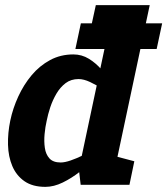

<svg xmlns="http://www.w3.org/2000/svg" viewBox="-20 -720 652 748"><path d="M287.3 -60 423.3 -700H563.3L429.3 -70ZM287.3 -60 429.3 -70 414.3 0H294.3ZM392.3 -163.3 402.3 -160Q402.3 -160 387.7 -143Q373 -126 347.8 -101Q322.7 -76 291 -51Q259.3 -26 224.5 -9Q189.7 8 156.7 8L216.3 -87Q232.3 -87 255 -94.8Q277.7 -102.7 301.7 -114.2Q325.7 -125.7 346 -136.7Q366.3 -147.7 379.3 -155.5Q392.3 -163.3 392.3 -163.3ZM429.3 -336.7Q429.3 -336.7 414.8 -348.2Q400.3 -359.7 377.8 -374.3Q355.3 -389 330.8 -400.5Q306.3 -412 286 -412L265.7 -508Q298.7 -508 326.3 -491Q354 -474 375.3 -449Q396.7 -424 411 -399Q425.3 -374 433 -357Q440.7 -340 440.7 -340ZM286 -412Q256.7 -412 235.7 -396.2Q214.7 -380.3 199.8 -355Q185 -329.7 175.8 -302Q166.7 -274.3 162 -250Q156.3 -225.7 153.7 -197.5Q151 -169.3 154.7 -144Q158.3 -118.7 172.7 -102.8Q187 -87 216.3 -87L156.7 8Q107 8 75.3 -14Q43.7 -36 28 -73Q12.3 -110 11.2 -156Q10 -202 20 -250Q30 -298 51.2 -344Q72.3 -390 103.3 -427Q134.3 -464 175.2 -486Q216 -508 265.7 -508ZM353.3 -700H433.3L427.3 -581.7L333.3 -608.3ZM404.3 0 403 -118.3 503.3 -91.7 484.3 0ZM273.7 -529 295 -629H611.7L590.3 -529Z"/></svg>

Font: Epunda Slab Light
Style: Italic
Weight: 300
Italic angle: -12°
Designer: Simon Atzbach
Foundry: typofactur
Version: Version 1.102